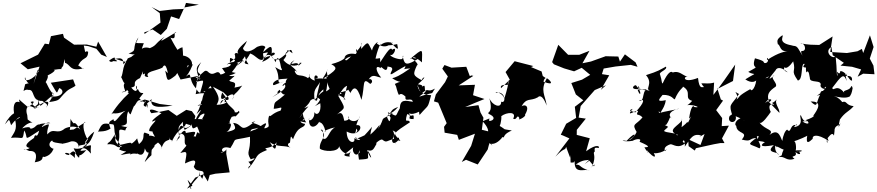

<svg xmlns="http://www.w3.org/2000/svg" viewBox="-20 -1028 5991 1311"><path d="M424 -599C464 -587 454 -537 548 -561C563 -537 491 -618 505 -559C539 -652 579 -609 582 -674C558 -691 568 -640 552 -717L583 -713L638 -695L671 -655L710 -639L650 -744L638 -709L572 -724L486 -723L417 -771L410 -797L328 -781L314 -726L286 -730L240 -655L120 -596L170 -555L250 -573L209 -455C249 -603 236 -531 245 -544C212 -482 139 -461 151 -501C171 -431 206 -473 152 -453C133 -372 138 -425 174 -414C222 -420 190 -336 269 -339C293 -318 312 -321 294 -291C330 -340 305 -356 210 -285C277 -308 234 -262 189 -332C226 -345 210 -317 170 -297C94 -360 110 -358 114 -330C75 -345 65 -300 80 -234C112 -278 54 -260 13 -179C45 -209 38 -228 56 -173C110 -247 146 -235 84 -208C98 -142 78 -126 55 -87C142 -96 133 -59 145 -137C179 -87 126 -56 248 -136C228 -66 224 -133 212 -86C181 -65 130 -28 183 -18C145 11 116 -27 180 3C243 -1 226 59 217 80C296 69 255 34 283 44C346 27 343 -25 349 -10C283 -32 342 -85 339 -62C350 -50 439 -46 402 -46C464 -55 510 -82 460 -62C539 -74 510 12 521 -34C584 -44 592 -52 529 -64C573 -31 554 -80 624 -129C588 -23 569 -51 546 -22C627 -44 592 -47 601 21C560 -28 527 -37 520 49C490 31 497 -27 449 31C397 22 437 -7 492 51C483 -10 526 8 569 -3C520 57 503 33 483 -16C531 1 604 -46 558 -42C596 -100 578 -80 571 -88C534 -167 555 -204 563 -194L483 -144L417 -137L411 -72C475 -114 455 -188 463 -218C469 -183 532 -160 468 -167C490 -185 482 -213 529 -143C492 -183 423 -152 422 -150C368 -104 346 -162 303 -110C297 -166 341 -194 284 -170C235 -138 298 -208 323 -187C271 -187 212 -178 285 -171C215 -195 237 -154 188 -149C187 -164 162 -162 131 -151C202 -230 237 -157 165 -215C169 -184 172 -193 166 -242C152 -280 162 -326 216 -290C224 -320 250 -299 237 -352C265 -283 233 -293 346 -383C333 -349 345 -382 316 -331C402 -344 371 -346 435 -405C461 -429 508 -438 492 -451L479 -486L327 -463C380 -376 362 -387 385 -427C433 -406 394 -358 329 -371C344 -328 325 -431 348 -383C316 -405 297 -472 291 -466C333 -534 284 -531 232 -500C301 -537 316 -512 310 -516C317 -554 312 -549 264 -502C292 -498 378 -550 346 -551C449 -568 372 -536 411 -578L421 -625Z M967 -123C950 -109 976 -81 929 -44C904 -102 936 -88 878 -46C881 -70 792 -24 765 -41C817 -31 770 -50 780 -36C819 -122 759 -158 835 -137C848 -186 880 -147 807 -168C875 -181 829 -196 855 -268C877 -232 867 -243 893 -301C914 -315 913 -362 960 -337C913 -330 879 -300 971 -351C975 -324 942 -307 978 -299C993 -349 962 -293 1015 -352C1004 -299 1043 -288 1159 -307L1070 -318L967 -349L991 -289C979 -369 984 -299 931 -356C987 -428 944 -362 923 -418C896 -412 917 -471 915 -424C916 -395 894 -407 876 -430C930 -442 867 -463 936 -495C968 -566 954 -542 955 -519C995 -540 940 -504 993 -502C964 -541 1046 -543 1089 -566C1115 -617 1127 -522 1130 -505C1126 -522 1164 -494 1108 -546C1124 -470 1119 -468 1177 -511C1186 -526 1203 -522 1183 -605L1165 -579L1213 -485L1331 -509L1318 -425C1259 -488 1298 -546 1250 -505C1257 -516 1272 -527 1297 -589C1241 -578 1239 -522 1262 -582C1316 -557 1295 -662 1200 -648C1225 -645 1236 -608 1226 -705C1198 -702 1146 -647 1194 -675C1205 -678 1196 -670 1144 -771C1196 -750 1156 -815 1184 -809C1091 -754 1053 -726 1105 -778C1017 -715 1066 -723 974 -687C968 -667 1016 -648 1022 -691C953 -729 905 -671 969 -643C955 -704 934 -662 962 -733C883 -734 914 -730 925 -773C873 -692 926 -688 858 -662C938 -644 911 -675 876 -639C830 -620 873 -642 823 -589C818 -608 836 -655 726 -612C756 -582 799 -674 724 -613C801 -607 784 -607 759 -627C775 -631 855 -581 870 -623C813 -610 823 -517 807 -502C827 -467 823 -440 858 -484C791 -448 852 -405 828 -404C774 -390 870 -402 840 -419C882 -391 831 -394 861 -392C816 -352 763 -289 732 -233C755 -277 748 -232 837 -272C790 -241 761 -171 754 -215C740 -199 710 -207 735 -150C688 -119 647 -139 647 -123C679 -193 680 -188 750 -179C766 -179 755 -133 770 -99C754 -42 809 -29 814 -28C766 -8 789 -49 712 -43C730 -71 720 -35 769 -118C742 -74 825 -57 794 -7C846 19 863 -10 803 31C867 18 883 14 863 34C882 8 926 30 918 19C936 35 972 41 971 -46C960 -47 965 -9 985 13C1014 2 965 73 969 78C1032 6 1008 57 1016 -5C1066 -62 1002 -10 1059 -55C1101 -21 1076 -4 1083 -16C1107 -95 1150 -54 1135 -92C1149 -44 1174 -94 1151 -58C1199 -161 1235 -142 1250 -183C1303 -164 1307 -166 1335 -233C1289 -166 1274 -162 1241 -141C1231 -178 1200 -191 1198 -102C1212 -161 1178 -144 1230 -197C1217 -113 1306 -167 1314 -236L1290 -269L1252 -278L1187 -237L1130 -277L1059 -262L1014 -255C986 -285 1016 -292 1084 -253C1087 -261 1005 -201 1021 -198C1081 -227 993 -168 999 -133C1066 -119 990 -171 1038 -94C984 -113 1011 -93 965 -79L1008 -44L998 -112ZM967 -796 965 -807 1022 -827 1078 -789 1119 -831 1148 -916 1203 -898 1239 -977 1338 -996 1250 -1008 1236 -967 1163 -964 1069 -953 1015 -980 1071 -938 1076 -874C1039 -848 1003 -821 967 -796Z M1257 260 1313 185 1369 162 1399 211 1412 167 1451 158 1548 149 1525 22 1526 -11C1524 13 1447 27 1516 2C1485 20 1484 -39 1553 -17C1605 -95 1547 -63 1687 -94C1692 15 1657 2 1692 60C1746 38 1702 76 1676 76C1711 117 1673 92 1676 124C1751 33 1714 32 1804 -4C1763 -28 1841 -2 1872 -63C1858 -49 1876 38 1822 -58C1870 -18 1936 -40 1965 -17C1937 -37 1945 -49 1960 -54C1967 -106 1964 -102 1981 -77C2017 -178 2056 -146 2063 -182C2016 -188 2045 -214 2009 -187C2051 -196 2084 -258 2051 -205C2012 -225 1994 -200 2071 -192C2026 -256 2072 -278 2023 -221C2090 -320 2108 -308 2057 -289C2117 -344 2081 -336 2119 -353C2167 -317 2124 -367 2188 -418C2179 -343 2218 -387 2214 -484C2224 -502 2092 -484 2146 -495C2163 -506 2116 -537 2129 -477C2056 -504 2121 -549 2084 -494C2029 -532 2005 -487 1987 -559C1958 -528 2013 -558 2008 -537C1984 -581 1929 -578 1991 -618C1932 -557 2018 -626 2019 -579C2059 -618 2034 -587 2028 -603C2031 -580 1963 -559 1915 -618C1961 -673 1906 -643 1944 -680C1934 -698 1964 -672 1978 -664C1962 -718 1960 -667 1878 -620C1857 -640 1866 -598 1831 -645C1891 -662 1826 -689 1833 -644C1844 -734 1827 -717 1766 -662C1829 -673 1815 -686 1770 -605C1838 -632 1855 -676 1749 -611C1816 -643 1748 -631 1792 -706C1778 -729 1734 -707 1734 -707C1680 -662 1628 -667 1640 -725C1576 -632 1640 -669 1550 -602C1549 -668 1553 -605 1645 -609C1589 -660 1653 -705 1666 -749C1626 -714 1584 -677 1611 -660C1571 -683 1582 -629 1584 -662C1594 -573 1566 -624 1528 -586C1562 -607 1577 -571 1496 -563C1523 -523 1534 -497 1590 -530C1509 -550 1526 -525 1486 -519C1462 -565 1441 -494 1398 -540C1372 -557 1376 -527 1315 -498C1398 -476 1349 -508 1344 -483C1309 -567 1323 -571 1354 -604C1284 -491 1396 -561 1318 -469C1383 -481 1373 -495 1347 -395C1315 -402 1329 -447 1316 -385C1385 -403 1413 -373 1364 -408C1399 -384 1415 -473 1424 -425C1401 -433 1361 -405 1357 -313C1318 -299 1314 -312 1394 -324C1331 -356 1377 -350 1322 -249C1398 -323 1310 -234 1311 -185C1363 -267 1354 -235 1328 -235C1337 -226 1407 -291 1360 -216C1393 -208 1302 -224 1274 -207C1303 -161 1279 -135 1326 -164C1343 -128 1350 -101 1330 -126C1303 -95 1327 -48 1338 -70C1381 -98 1354 -92 1302 -97C1325 -136 1313 -131 1249 -120C1245 -170 1183 -78 1187 -63C1197 -96 1212 -68 1204 -117C1270 -115 1222 -50 1253 -36C1227 6 1276 -64 1211 17C1264 1 1256 10 1243 88C1277 73 1337 43 1303 110C1327 166 1395 105 1361 193C1324 131 1351 211 1343 139C1345 192 1319 179 1277 254C1312 300 1233 160 1274 215L1294 240ZM1539 -364C1553 -322 1488 -372 1485 -319C1537 -391 1600 -407 1566 -346C1587 -411 1574 -361 1634 -444C1610 -431 1565 -431 1580 -426C1600 -478 1564 -461 1545 -477C1611 -534 1571 -496 1546 -513C1611 -596 1618 -607 1584 -594C1652 -617 1674 -636 1588 -573C1694 -665 1624 -663 1677 -589C1624 -594 1664 -613 1688 -663C1728 -649 1747 -610 1774 -621C1797 -662 1828 -672 1862 -603C1869 -633 1883 -660 1899 -567C1898 -564 1929 -526 1859 -570C1906 -488 1852 -444 1919 -471C1856 -454 1840 -432 1845 -460C1877 -505 1946 -479 1948 -498C1896 -440 1981 -462 1994 -477C1904 -478 1895 -417 1924 -452C1942 -427 1899 -399 1839 -364C1924 -423 1843 -370 1888 -415C1893 -414 1916 -349 1951 -406C1849 -309 1857 -352 1849 -285C1898 -288 1910 -308 1896 -273C1838 -256 1826 -224 1818 -239C1795 -169 1845 -166 1780 -149C1837 -237 1733 -141 1708 -134C1779 -114 1793 -109 1784 -175C1747 -139 1746 -157 1689 -130C1700 -158 1706 -137 1765 -165C1700 -200 1675 -185 1723 -200C1610 -109 1644 -183 1572 -189C1595 -147 1594 -142 1525 -126C1553 -135 1585 -218 1513 -173C1582 -209 1524 -165 1562 -230C1610 -246 1567 -211 1615 -261C1607 -288 1614 -252 1582 -262C1590 -283 1517 -312 1519 -363C1519 -363 1472 -323 1497 -397C1546 -332 1514 -378 1514 -329C1536 -341 1532 -315 1459 -312C1476 -345 1486 -360 1434 -436L1505 -398Z M2340 -349C2311 -380 2263 -378 2312 -388C2299 -431 2267 -370 2371 -420C2344 -414 2378 -400 2371 -390C2391 -434 2417 -451 2448 -346C2474 -442 2449 -508 2508 -455C2535 -469 2513 -498 2497 -485C2524 -529 2548 -502 2583 -498C2545 -540 2538 -591 2580 -562C2576 -594 2621 -513 2626 -574C2659 -570 2658 -563 2658 -552C2626 -489 2665 -534 2748 -577C2746 -540 2699 -556 2781 -561C2704 -507 2679 -499 2658 -494C2734 -442 2748 -492 2676 -455C2683 -443 2687 -433 2690 -416C2713 -340 2696 -418 2749 -368C2741 -324 2791 -369 2799 -333C2747 -342 2712 -352 2710 -288C2673 -225 2701 -231 2628 -262C2660 -189 2677 -191 2655 -265C2641 -196 2644 -178 2621 -233C2667 -273 2640 -276 2699 -298C2643 -234 2636 -268 2647 -245C2564 -202 2616 -236 2562 -147C2584 -204 2572 -164 2509 -109C2516 -177 2546 -185 2469 -104C2438 -90 2403 -71 2406 -90C2466 -66 2431 -67 2398 -84C2413 -47 2348 -41 2347 -130C2436 -80 2474 -193 2405 -171C2401 -141 2441 -147 2404 -116C2425 -168 2391 -140 2439 -237C2424 -179 2349 -201 2361 -235C2379 -191 2289 -207 2331 -203C2323 -229 2322 -278 2278 -244C2341 -300 2345 -275 2282 -387C2280 -326 2307 -428 2350 -442L2327 -350ZM2166 -349C2147 -301 2087 -283 2167 -323C2176 -260 2143 -232 2126 -263C2132 -208 2077 -190 2091 -222C2082 -145 2137 -149 2162 -202C2150 -180 2182 -217 2203 -129C2180 -129 2228 -152 2269 -158C2225 -141 2220 -65 2186 -82C2184 -104 2193 -152 2170 -141C2224 -96 2158 -75 2164 -13C2189 8 2291 13 2296 -30C2303 0 2351 48 2379 1C2346 50 2392 42 2348 39C2312 31 2337 24 2392 -22C2378 18 2425 56 2435 -3C2437 61 2457 -3 2452 -8C2419 41 2424 -1 2431 62C2521 56 2485 58 2494 3C2535 75 2504 51 2487 -3C2530 12 2534 -21 2553 -49C2530 -39 2581 -84 2591 -74C2625 -48 2611 -69 2702 -88C2718 -78 2657 -21 2657 -74C2697 -131 2629 -153 2683 -126C2677 -119 2666 -111 2714 -69C2698 -58 2657 -108 2686 -39C2647 -115 2674 -123 2779 -193C2768 -223 2738 -173 2760 -249C2807 -236 2743 -214 2804 -215C2811 -271 2781 -211 2774 -256C2797 -233 2889 -285 2885 -305C2850 -295 2834 -277 2845 -243C2912 -321 2897 -281 2924 -378C2888 -380 2839 -387 2830 -448C2851 -397 2869 -368 2864 -394C2913 -435 2890 -391 2950 -423C2915 -374 2961 -407 2843 -368C2863 -389 2898 -400 2882 -411C2878 -450 2888 -459 2823 -403C2912 -455 2825 -450 2834 -453C2913 -522 2859 -499 2860 -480C2799 -514 2798 -518 2827 -582C2849 -585 2781 -649 2779 -624C2877 -707 2862 -695 2861 -602C2785 -672 2779 -611 2850 -636C2754 -576 2744 -583 2731 -637C2726 -651 2742 -653 2726 -625C2707 -618 2643 -640 2645 -654C2668 -640 2698 -718 2658 -688C2648 -712 2626 -679 2576 -603C2576 -647 2577 -625 2544 -628C2568 -732 2592 -745 2574 -716C2627 -768 2694 -715 2648 -739C2710 -670 2697 -697 2692 -727C2594 -702 2595 -742 2662 -735C2653 -748 2630 -680 2553 -730C2575 -755 2528 -728 2520 -683C2489 -738 2499 -754 2446 -694C2443 -767 2475 -733 2411 -674C2409 -720 2427 -668 2407 -659C2337 -673 2310 -626 2353 -606C2307 -649 2336 -611 2247 -522C2322 -591 2323 -637 2388 -644C2375 -656 2332 -577 2335 -641C2345 -640 2326 -611 2242 -590C2291 -562 2280 -551 2180 -487C2247 -584 2195 -564 2220 -501C2202 -523 2206 -472 2231 -421C2235 -425 2203 -395 2200 -406C2191 -413 2150 -376 2128 -343C2119 -420 2134 -415 2165 -467L2142 -368Z M3199 -513 3188 -508 3164 -572 3063 -566 3015 -584 3000 -559 3038 -506 3019 -467 2956 -383 2943 -336 2972 -327 3030 -187 3012 -162 3016 -122 3102 -107 3113 -73 3223 -115 3197 -32 3133 78 3162 63 3242 95 3310 -7 3328 -75C3321 -80 3290 -71 3320 -38C3310 -82 3372 11 3321 -66C3291 -70 3338 -8 3404 -83C3425 -113 3391 -95 3367 -107C3463 -72 3379 -95 3475 -137C3399 -151 3448 -135 3389 -170C3391 -152 3406 -205 3403 -235C3440 -263 3511 -268 3484 -218C3511 -202 3508 -255 3527 -221C3506 -198 3576 -232 3565 -245C3610 -321 3540 -318 3535 -291C3575 -369 3599 -333 3653 -364C3660 -373 3684 -385 3713 -307C3703 -381 3666 -408 3714 -494C3734 -483 3776 -438 3691 -470C3698 -510 3723 -482 3686 -509L3678 -540L3606 -570L3622 -577L3494 -610L3432 -536L3461 -484L3401 -426C3392 -451 3428 -449 3447 -448C3451 -507 3464 -480 3424 -356C3412 -393 3359 -407 3366 -394C3434 -411 3437 -315 3402 -334C3404 -284 3341 -307 3321 -358C3353 -247 3298 -266 3318 -250C3399 -214 3299 -186 3323 -213C3300 -208 3363 -237 3275 -200C3349 -122 3284 -103 3334 -126L3270 -142L3281 -224L3261 -260L3247 -310L3156 -297C3199 -316 3244 -334 3288 -352L3210 -378L3223 -449L3112 -445L3212 -510Z M4036 108C4058 66 3980 155 4025 105C4055 30 4022 19 4041 7C4038 -23 4041 -20 4068 -18C4077 -24 4061 -54 3982 5L4007 -84L3918 -107L3920 -237L3911 -132L3980 -218L3931 -225L3945 -304L4041 -413L4118 -446L4082 -414L4140 -514L4089 -522L4078 -536L4082 -496L4102 -560L4184 -574L4287 -585L4333 -572L4320 -602L4247 -657L4213 -607L4202 -642L4120 -644L4118 -645L4015 -608L3957 -596L4005 -681L3936 -654H3859L3792 -722L3750 -604L3762 -589L3832 -561L3900 -541L3952 -565L4010 -517L3954 -484L3881 -461L3912 -383L3963 -343L3905 -299L3914 -223L3846 -183L3809 -108L3821 -104L3868 -83L3772 42C3847 -36 3833 13 3849 -35C3837 -44 3847 -20 3873 49C3880 -6 3870 95 3880 82C3941 77 3878 91 3904 73C3899 169 3976 118 4006 138C3926 112 3952 96 3911 96C3961 58 3992 68 4003 63L3972 93L4004 69Z M4480 -256C4476 -286 4472 -251 4517 -260C4461 -250 4517 -272 4526 -344C4452 -328 4487 -356 4504 -380C4571 -383 4581 -343 4588 -351C4616 -419 4648 -430 4643 -437C4710 -397 4645 -358 4707 -339C4751 -392 4694 -319 4673 -310C4712 -317 4778 -289 4721 -297C4713 -314 4696 -297 4685 -218C4704 -232 4709 -255 4678 -191C4656 -208 4681 -140 4673 -194C4636 -153 4598 -149 4605 -102C4580 -125 4644 -83 4636 -219C4651 -188 4533 -147 4589 -116C4481 -133 4516 -131 4542 -162C4493 -196 4478 -156 4530 -177C4563 -226 4546 -238 4571 -217C4513 -259 4614 -290 4616 -285L4457 -253ZM4724 0 4732 -16C4788 -27 4840 -42 4898 -51H4927L4910 -83L4957 -170L4908 -167L4911 -222L4870 -276L4917 -341L4902 -349L4877 -427V-420L4985 -475L5000 -587C4951 -517 4903 -446 4851 -380L4856 -464C4813 -453 4799 -461 4769 -459C4802 -397 4802 -480 4783 -432C4776 -438 4755 -412 4746 -496C4640 -455 4645 -511 4676 -503C4641 -513 4618 -548 4573 -533C4565 -543 4543 -543 4505 -459C4497 -455 4501 -478 4487 -519C4474 -535 4541 -552 4527 -573C4486 -552 4478 -542 4391 -515C4444 -454 4379 -421 4419 -408C4380 -416 4360 -422 4402 -398C4408 -394 4374 -430 4334 -414C4354 -358 4365 -400 4326 -441C4320 -461 4265 -412 4347 -420C4340 -470 4306 -399 4417 -423C4353 -425 4390 -330 4342 -340C4386 -359 4382 -329 4317 -260C4309 -268 4255 -269 4300 -285C4245 -217 4326 -284 4337 -269C4317 -230 4340 -258 4367 -226C4321 -171 4291 -187 4327 -127C4310 -88 4278 -67 4277 -76C4320 -91 4336 -148 4258 -66C4205 -76 4242 -55 4301 -67C4317 -78 4367 -88 4347 -60C4429 -25 4407 -23 4380 -22C4418 41 4398 -2 4445 -23C4414 -13 4398 36 4397 -2C4451 60 4462 45 4444 18C4509 24 4557 -34 4521 4C4501 -38 4590 -49 4556 -43C4578 -46 4610 -4 4667 -57C4615 -38 4662 -113 4656 -27C4699 -90 4713 -117 4765 -104C4771 -99 4722 -75 4791 -113L4763 -38L4679 -77L4682 -30Z M5226 -349C5274 -356 5220 -319 5230 -335C5214 -384 5230 -405 5277 -437C5293 -461 5229 -500 5268 -514C5212 -466 5236 -500 5275 -547C5287 -575 5324 -565 5359 -534C5287 -560 5396 -610 5346 -602C5320 -569 5344 -535 5396 -609C5418 -530 5374 -555 5428 -478C5464 -485 5447 -574 5467 -592C5496 -596 5422 -559 5511 -568C5498 -580 5476 -595 5485 -533C5505 -561 5507 -498 5510 -497C5505 -455 5599 -490 5582 -441C5591 -417 5626 -417 5610 -430C5640 -452 5603 -402 5557 -374C5652 -399 5577 -427 5582 -386C5547 -319 5567 -288 5515 -335C5598 -337 5566 -282 5530 -234C5560 -257 5534 -188 5550 -250C5528 -248 5568 -236 5479 -207C5508 -202 5513 -164 5459 -198C5519 -211 5473 -170 5449 -240C5429 -248 5482 -170 5401 -160C5405 -161 5417 -190 5424 -172C5371 -191 5384 -108 5355 -143C5342 -138 5326 -103 5322 -66C5311 -80 5300 -160 5234 -106C5269 -147 5208 -136 5165 -192C5180 -172 5229 -244 5243 -264C5231 -285 5223 -328 5267 -311C5240 -345 5239 -301 5286 -351C5262 -326 5306 -286 5302 -257L5224 -338L5204 -325ZM5719 -580 5798 -572 5860 -554 5836 -504 5874 -525 5951 -521 5944 -580 5919 -628 5945 -707 5920 -787 5874 -666 5865 -694 5835 -678 5763 -666 5649 -673 5665 -779 5574 -721C5467 -722 5482 -730 5445 -730C5476 -741 5492 -678 5457 -680C5448 -680 5447 -673 5460 -647C5423 -705 5428 -717 5385 -715C5408 -716 5395 -715 5368 -722C5289 -742 5335 -781 5322 -787C5279 -758 5288 -747 5291 -726C5311 -722 5302 -663 5370 -683C5339 -674 5303 -674 5217 -618C5214 -660 5243 -599 5203 -597C5184 -603 5217 -608 5135 -630C5103 -538 5190 -594 5089 -537C5135 -509 5159 -543 5069 -486C5114 -455 5146 -470 5157 -497C5166 -469 5117 -447 5230 -507C5217 -482 5175 -498 5147 -516C5145 -425 5108 -396 5104 -420C5011 -368 5034 -367 5009 -348C5031 -387 4971 -418 5026 -386C4968 -301 4953 -323 4983 -233C4997 -267 4988 -253 4962 -236C4939 -185 5014 -178 5004 -234C4967 -235 4980 -148 5002 -235C5113 -189 5027 -208 5067 -224C5013 -228 4988 -179 5007 -169C5011 -108 5095 -134 5045 -75C5115 -57 5088 -82 5144 -86C5075 -33 5096 -49 5166 -15C5188 -37 5139 -76 5147 -122C5103 -112 5170 -114 5157 -180C5095 -100 5144 -94 5161 -99C5143 -50 5155 -73 5203 -57C5177 -43 5156 -17 5264 -37C5200 21 5298 5 5296 29C5261 0 5272 -58 5284 -20C5274 -45 5342 13 5334 -15C5288 87 5362 2 5293 46C5341 32 5344 77 5405 56C5367 28 5428 52 5412 11C5455 -4 5452 48 5412 10C5468 9 5474 -7 5405 0C5420 21 5419 -66 5401 -64C5418 -66 5505 -104 5492 -103C5480 -34 5507 -60 5529 -80C5525 -103 5557 -119 5638 -66C5609 -122 5662 -106 5628 -109C5672 -106 5585 -147 5629 -67C5635 -33 5610 -69 5642 -98C5680 -144 5671 -64 5678 -131C5676 -177 5713 -166 5721 -190C5696 -131 5709 -184 5715 -212C5751 -264 5775 -264 5809 -303C5752 -309 5765 -343 5731 -331C5679 -395 5657 -355 5680 -370C5698 -367 5754 -352 5783 -370C5800 -397 5796 -405 5807 -448C5795 -406 5806 -435 5793 -441C5779 -398 5718 -423 5754 -382C5695 -468 5669 -396 5663 -428C5725 -510 5741 -533 5761 -475C5746 -562 5750 -494 5775 -539C5745 -490 5724 -534 5725 -512C5765 -506 5801 -520 5798 -479C5781 -467 5763 -540 5718 -543C5711 -495 5685 -576 5700 -511C5689 -513 5697 -544 5686 -641C5655 -624 5608 -680 5657 -707L5666 -651L5742 -599Z"/></svg>

Font: Hussar Lance
Style: ExBdObl
Weight: 700
Foundry: Cannot Into Space Fonts, PlusOne Fonts
Version: Version 2.270